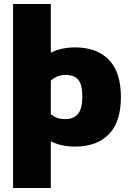

<svg xmlns="http://www.w3.org/2000/svg" viewBox="-20 -720 647 956"><path d="M45 -700H233V-457Q256 -470 287.5 -477Q319 -484 353 -484Q462 -484 522 -422.5Q582 -361 582 -237Q582 -113 522 -51.5Q462 10 353 10Q319 10 287.5 3Q256 -4 233 -17V216H45ZM390 -240Q390 -298 370 -322.5Q350 -347 307 -347Q285 -347 267.5 -340Q250 -333 233 -319V-151Q250 -138 266 -132.5Q282 -127 305 -127Q348 -127 369 -153.5Q390 -180 390 -240Z"/></svg>

Font: Kanit Bold
Style: Regular
Weight: 700
Designer: Katatrad Team
Foundry: CadsonDemak
Version: Version 1.000